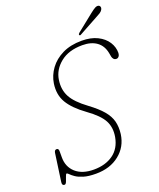

<svg xmlns="http://www.w3.org/2000/svg" viewBox="-157 -958 883 1064"><g transform="rotate(-20 284.0 -425.5)"><path d="M223.5 10Q178.5 10 150.2 1.2Q122 -7.5 106 -18.8Q90 -30 82 -38.5Q74 -47 69.5 -47Q65.5 -47 61 -33.2Q56.5 -19.5 51 -5.8Q45.5 8 38.5 8Q22.5 8 25.5 -12.5L48.5 -176Q51 -193 63.5 -193Q76 -193 75.5 -175V-141Q75 -84.5 113.2 -50Q151.5 -15.5 220 -15.5Q288.5 -15.5 334.2 -48.2Q380 -81 391.5 -145Q401 -199 379 -240.5Q357 -282 290 -330Q221.5 -379.5 193 -427.8Q164.5 -476 174 -540Q181 -585.5 209.2 -624.2Q237.5 -663 285.5 -686.5Q333.5 -710 399 -710Q453.5 -710 491.5 -691Q529.5 -672 549 -641.5Q568.5 -611 568 -576.5Q567.5 -564.5 561.5 -557Q555.5 -549.5 547 -549.5Q536.5 -549.5 530.8 -556.2Q525 -563 523.5 -570.5L519.5 -592.5Q511 -638.5 478.5 -662Q446 -685.5 394 -685.5Q313.5 -685.5 264.5 -646Q215.5 -606.5 207 -549.5Q198.5 -493.5 221.8 -450Q245 -406.5 310.5 -358.5Q360.5 -321.5 387.5 -289.5Q414.5 -257.5 423 -224.2Q431.5 -191 426.5 -150Q416.5 -77.5 361.5 -33.8Q306.5 10 223.5 10ZM504 -836.5Q521.5 -850.5 533.2 -856.8Q545 -863 554 -860Q561.5 -857 563.2 -849.5Q565 -842 560 -833.5Q554.5 -824.5 544.8 -818.5Q535 -812.5 522.5 -806L407.5 -743Q400.5 -739 398 -744Q396 -747 398.5 -750.5Q401 -754 404.5 -757Z"/></g></svg>

Font: Fraunces 72pt S100 Thin
Style: Italic
Weight: 100
Italic angle: -16°
Version: Version 1.000; ttfautohint (v1.8.3)